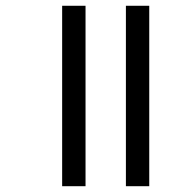

<svg xmlns="http://www.w3.org/2000/svg" viewBox="-20 -642 639 662"><path d="M414.1 0V-622.1H494.6V0ZM194.3 0V-622.1H274.9V0Z"/></svg>

Font: Noto Sans Bengali UI
Style: Regular
Weight: 400
Designer: Monotype Design Team
Foundry: Monotype Imaging Inc.
Version: Version 1.03 uh